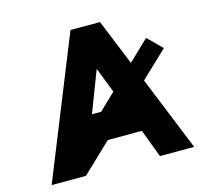

<svg xmlns="http://www.w3.org/2000/svg" viewBox="-115 -959 1185 1093"><g transform="rotate(-15 477.5 -412.5)"><path d="M535 -423 478 -570H476L384 -330H438ZM720 -439 898 0H696L634 -165H433L260 0H58L390 -825H564L674 -555L794 -670L877 -588Z"/></g></svg>

Font: Hussar
Style: BoldWeb
Weight: 700
Foundry: Cannot Into Space Fonts
Version: Version 2.00